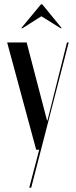

<svg xmlns="http://www.w3.org/2000/svg" viewBox="-20 -691 350 886"><path d="M78 -561H84L171 -616L259 -561H265L175 -671H169ZM13 -495 147 0H161L115 175H124L297 -495H289L199 -135H197L103 -495Z"/></svg>

Font: Moniqa SemBd Display
Style: Regular
Weight: 600
Designer: Rajesh Rajput
Foundry: Rajesh Rajput
Version: Version 1.000